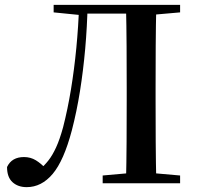

<svg xmlns="http://www.w3.org/2000/svg" viewBox="-20 -755 816 791"><path d="M9 -67Q19 -88 36.5 -98Q54 -108 79 -108Q106 -108 128 -94.5Q150 -81 173 -56V-48H144V-57Q163 -73 179.5 -94Q196 -115 211 -147.5Q226 -180 240 -231Q259 -305 272.5 -387.5Q286 -470 294.5 -558Q303 -646 306 -735H341Q339 -644 331 -554Q323 -464 309.5 -379.5Q296 -295 276 -218Q243 -93 197 -38.5Q151 16 90 16Q54 16 31.5 -4.5Q9 -25 9 -67ZM499 0Q501 -85 501.5 -170Q502 -255 502 -342V-393Q502 -479 501.5 -565Q501 -651 499 -735H624Q622 -651 621.5 -565Q621 -479 621 -393V-343Q621 -257 621.5 -171.5Q622 -86 624 0ZM403 0V-32L549 -45H574L722 -32V0ZM201 -704V-735H324V-693H311ZM562 -691V-735H722V-704L574 -691ZM324 -699V-735H562V-699Z"/></svg>

Font: Noto Serif TC SemiBold
Style: Regular
Weight: 600
Version: Version 2.002-H1;hotconv 1.1.0;makeotfexe 2.6.0